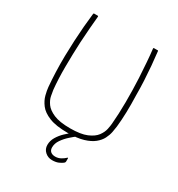

<svg xmlns="http://www.w3.org/2000/svg" viewBox="-200 -801 1034 1117"><g transform="rotate(30 317.0 -242.5)"><path d="M317 5Q238 5 192.5 -13.5Q147 -32 125.5 -60.5Q104 -89 96.5 -118.5Q89 -148 87 -170Q83 -214 81 -267Q79 -320 80 -376Q81 -427 83.5 -477.5Q86 -528 90 -575.5Q94 -623 99 -664Q99 -666 100 -669.5Q101 -673 102 -673Q109 -673 115 -673Q121 -673 128 -673Q130 -673 131 -672Q132 -671 132 -669Q128 -629 124.5 -583.5Q121 -538 118 -488Q114 -406 113.5 -322.5Q113 -239 120 -170Q122 -156 126.5 -132Q131 -108 148.5 -83.5Q166 -59 205.5 -42Q245 -25 316 -25Q387 -25 427 -42Q467 -59 485 -83.5Q503 -108 508 -132Q513 -156 514 -170Q520 -237 520.5 -317.5Q521 -398 517 -479Q514 -531 510.5 -579Q507 -627 502 -669Q502 -671 503.5 -672Q505 -673 506 -673Q513 -673 519 -673Q525 -673 532 -673Q534 -673 534.5 -669.5Q535 -666 535 -664Q540 -623 544 -576.5Q548 -530 550.5 -480.5Q553 -431 553 -381Q555 -323 553.5 -269Q552 -215 547 -170Q545 -153 540.5 -130Q536 -107 524 -83.5Q512 -60 487.5 -40Q463 -20 421.5 -7.5Q380 5 317 5ZM317 188Q290 188 270 170Q250 152 250 124Q250 96 265 71Q280 46 301.5 25.5Q323 5 341 -8Q344 -10 347.5 -11Q351 -12 354 -12H375Q377 -12 378.5 -9.5Q380 -7 375 -4Q360 7 337.5 27Q315 47 298 71.5Q281 96 281 123Q281 142 292.5 151.5Q304 161 323 161Q343 161 360 151.5Q377 142 387 132Q390 129 391.5 129.5Q393 130 393 133V154Q393 160 387 165Q377 173 360 180.5Q343 188 317 188Z"/></g></svg>

Font: Glory Thin Thin
Style: Regular
Weight: 250
Version: Version 1.011